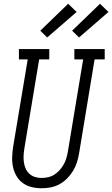

<svg xmlns="http://www.w3.org/2000/svg" viewBox="-20 -997 599 1025"><path d="M201 8Q174 8 148 1.5Q122 -5 101.5 -20Q81 -35 68 -57.5Q55 -80 49.5 -105.5Q44 -131 45 -158Q46 -185 50 -213L128 -680H81V-735H243V-680H189L110 -204Q107 -185 106 -166.5Q105 -148 107.5 -130.5Q110 -113 117 -97Q124 -81 136.5 -69.5Q149 -58 166 -52.5Q183 -47 202 -47Q219 -47 237 -51Q255 -55 270.5 -65Q286 -75 298.5 -89Q311 -103 320 -119Q329 -135 334 -152Q339 -169 342 -186L424 -680H377V-735H539V-680H485L402 -177Q398 -153 390.5 -129.5Q383 -106 369.5 -84Q356 -62 337.5 -43.5Q319 -25 296.5 -13Q274 -1 249.5 3.5Q225 8 201 8ZM402 -797 365 -833 514 -977 559 -933ZM232 -797 195 -833 344 -977 389 -933Z"/></svg>

Font: Iosevka Slab Light
Style: Italic
Weight: 300
Italic angle: -9°
Monospace: yes
Designer: Belleve Invis
Foundry: Belleve Invis
Version: Version 11.1.1; ttfautohint (v1.8.3)